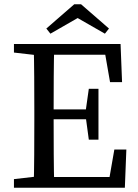

<svg xmlns="http://www.w3.org/2000/svg" viewBox="-20 -875 644 895"><path d="M358 -855 488 -742 469 -718 300 -815H384L215 -718L196 -742L326 -855ZM175 -615 45 -630V-670H185V-615ZM175 -55H185V0H45V-40ZM140 -310V-360Q140 -437 139.5 -515Q139 -593 137 -670H233Q231 -594 230.5 -516.5Q230 -439 230 -360V-322Q230 -236 230.5 -156.5Q231 -77 233 0H137Q139 -76 139.5 -153.5Q140 -231 140 -310ZM379 -335V-355L394 -461H439V-224H394ZM513 -178H569L562 0H185V-50H527L482 0ZM493 -492 462 -670 507 -620H185V-670H542L549 -492ZM411 -365V-319H185V-365Z"/></svg>

Font: Adobe Variable Font Prototype
Style: Regular
Weight: 389
Designer: Frank Grießhammer
Foundry: Adobe
Version: Version 1.004;hotconv 1.0.113;makeotfexe 2.5.65598